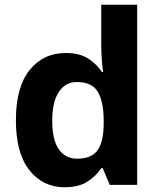

<svg xmlns="http://www.w3.org/2000/svg" viewBox="-20 -780 672 810"><path d="M252.4 10Q161.6 10 104.3 -61.6Q47.1 -133.3 47.1 -272.5Q47.1 -412.9 105.1 -484.7Q163.2 -556.4 257.1 -556.4Q315.4 -556.4 351.3 -533.4Q387.1 -510.4 410.3 -476.2H415.1Q412.2 -494 409.7 -526.5Q407.2 -559.1 407.2 -586.3V-760H558.7V0H443.1L413.1 -70.8H407.2Q385.7 -37.4 348.7 -13.7Q311.8 10 252.4 10ZM305.5 -110.6Q366.7 -110.6 391.7 -146.4Q416.8 -182.2 417.4 -255.5V-270.9Q417.4 -349.5 393.2 -391.7Q369.1 -434 303.9 -434Q255.4 -434 227.9 -391.8Q200.3 -349.6 200.3 -269.9Q200.3 -190.4 227.9 -150.5Q255.4 -110.6 305.5 -110.6Z"/></svg>

Font: Noto Sans Meetei Mayek
Style: Regular
Weight: 400
Designer: Monotype Design Team and Neelakash Kshetrimayum
Foundry: Monotype Imaging Inc.
Version: Version 2.002